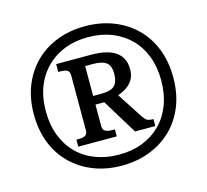

<svg xmlns="http://www.w3.org/2000/svg" viewBox="-105 -846 1055 978"><g transform="rotate(-15 422.5 -357.5)"><path d="M422 10Q342 10 275 -16Q208 -42 158.5 -90Q109 -138 82 -206Q55 -274 55 -358Q55 -441 82 -508.5Q109 -576 158 -624.5Q207 -673 274.5 -699Q342 -725 422 -725Q502 -725 569.5 -699Q637 -673 686.5 -625Q736 -577 763 -509Q790 -441 790 -357Q790 -273 763 -205.5Q736 -138 686.5 -90Q637 -42 569.5 -16Q502 10 422 10ZM422.7 -47.9Q491.8 -47.9 547.4 -69.7Q602.9 -91.5 643.2 -132.1Q683.5 -172.8 705.2 -230.2Q726.8 -287.7 726.8 -358.1Q726.8 -429.4 704.9 -486.3Q682.9 -543.3 642.5 -583.4Q602.1 -623.5 546.5 -645.3Q490.8 -667.1 422.8 -667.1Q333.2 -667.1 264.5 -629.4Q195.8 -591.7 157 -522.3Q118.2 -452.8 118.2 -356.8Q118.2 -284.5 140.8 -227.1Q163.3 -169.7 204 -129.6Q244.8 -89.5 300.7 -68.7Q356.6 -47.9 422.7 -47.9ZM231.2 -141V-177.9H244.2Q262.4 -177.9 276.3 -183.9Q290.3 -189.9 290.3 -212.9V-500.1Q290.3 -523.1 276.3 -529.1Q262.4 -535.1 244.2 -535.1H231.2V-576.5H414.2Q501.9 -576.5 545.2 -545.6Q588.5 -514.7 588.5 -454.8Q588.5 -421.6 575.1 -399.4Q561.7 -377.3 540.6 -363.5Q519.4 -349.8 495.2 -341.7L584.2 -204.9Q595.2 -188.9 604.5 -183.4Q613.9 -177.9 637.3 -177.9V-141H530.6L417.7 -325.3H371.2V-212.9Q371.2 -189.9 386.2 -183.9Q401.2 -177.9 420.2 -177.9H434.2V-141ZM413.2 -370.9Q465 -370.9 484.6 -390.5Q504.3 -410.1 504.3 -452.2Q504.3 -494.7 482.9 -511.7Q461.6 -528.7 410.2 -528.7H371.2V-370.9Z"/></g></svg>

Font: Noto Serif Sinhala
Style: Regular
Weight: 400
Designer: Jelle Bosma - Monotype Design Team
Foundry: Monotype Imaging Inc.
Version: Version 2.006